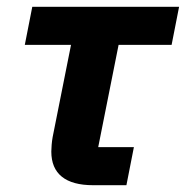

<svg xmlns="http://www.w3.org/2000/svg" viewBox="-20 -545 547 565"><path d="M352 0H254Q193 0 162 -25Q131 -50 131 -99Q131 -107 132 -119Q133 -131 135 -142L189 -413H53L75 -525H507L485 -413H329L269 -112H374Z"/></svg>

Font: IBM Plex Sans
Style: Italic
Weight: 400
Italic angle: -11.31°
Designer: Mike Abbink, Paul van der Laan, Pieter van Rosmalen
Foundry: Bold Monday
Version: Version 3.201